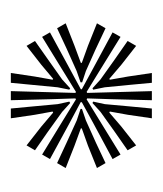

<svg xmlns="http://www.w3.org/2000/svg" viewBox="6 -846 291 342"><g transform="rotate(-90 151.0 -675.5)"><path d="M143 -550 144.8 -621.8 146.2 -665.2 144.5 -666.2 107.5 -643.5 46.2 -605.8 38.2 -620 101.5 -654 139.5 -674.8V-676.8L101.2 -697.2L38.2 -731.5L46.2 -745.5L107.5 -708L144.5 -685.2L146.2 -686.2L144.8 -729.5L143 -801.2H159.2L157.2 -729.5L156 -686.2L157.8 -685.2L194.8 -708L255.8 -745.5L263.8 -731.5L200.8 -697.2L162.5 -676.5V-674.8L200.8 -654L263.8 -620L255.8 -605.8L194.8 -643.5L157.8 -666.2L156 -665.2L157.2 -621.8L159.2 -550ZM138 -695.5 122.2 -709.8 86 -735.8 53.8 -758.2 62.5 -773.2 96.2 -746.8 121 -725.8 122.8 -726.8 117 -758.8 110.8 -801.2H128.2L132 -761.2L136 -717.8L140.5 -697ZM164.2 -695.5 161.8 -697 166 -717.8 170.2 -761.5 174 -801.2H191.5L185.2 -758.8L179.5 -726.8L181 -725.8L206 -746.8L239.8 -773.2L248.5 -758.2L214.8 -734.5L180 -709.8ZM31 -632.5 22.2 -647.8 62 -663.8 92.8 -674.8V-676.5L62 -687.8L22.2 -703.5L31 -718.8L68.2 -701.5L107 -683.8L127.5 -677V-674.5L107 -667.5L67 -649.5ZM271.2 -632.5 233 -650.5 195 -667.5 174.8 -674.2V-677L195 -684L234.8 -701.8L271.2 -718.8L280 -703.5L240 -687.8L209.5 -676.5V-674.8L240 -663.8L280 -647.8ZM110.8 -550 117 -592.5 122.8 -624.8 121 -625.8 96.2 -604.5 62.5 -578 53.8 -593.2 86.5 -616 122.2 -641.5 138 -655.8 140.5 -654.5 136 -633.8 132 -589.8 128.2 -550ZM174 -550 170.2 -590.8 166 -633.8 161.8 -654.5 164.2 -655.8 180 -641.5 215.8 -616 248.5 -593.2 239.8 -578 206 -604.5 181 -625.8 179.5 -624.8 185.2 -592.5 191.5 -550Z"/></g></svg>

Font: Big Shoulders Inline Text
Style: Bold
Weight: 700
Designer: Patric King
Foundry: XO Type Co
Version: Version 1.000